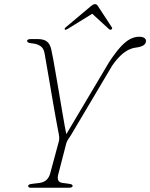

<svg xmlns="http://www.w3.org/2000/svg" viewBox="-20 -884 708 904"><path d="M285.5 -241 494 -592Q524.5 -638 548.2 -663.8Q572 -689.5 593 -700.2Q614 -711 635 -711Q652 -711 659.8 -705Q667.5 -699 667.5 -692Q667.5 -679 656 -671Q644.5 -663 617.5 -659.5Q603.5 -658 586 -649.8Q568.5 -641.5 549 -623.5Q529.5 -605.5 508.5 -575.5L313 -246Q305 -234.5 300 -226.5Q295 -218.5 292 -209L254.5 -63.5Q250 -47 253.8 -36.2Q257.5 -25.5 273 -23L306 -18.5Q315 -17 318.5 -14.8Q322 -12.5 322 -8.5Q322 -4.5 317.2 -2.2Q312.5 0 302 0H125Q119 0 115.8 -2.2Q112.5 -4.5 112.5 -8.5Q112.5 -16.5 132 -18.5L165 -22.5Q185 -25 197.8 -36Q210.5 -47 216 -66.5L254 -207Q258 -219 258.8 -229.2Q259.5 -239.5 257 -251.5Q254 -266 248.5 -296Q243 -326 236 -365.2Q229 -404.5 222 -446.5Q215 -488.5 208.2 -527.2Q201.5 -566 196.5 -595Q191.5 -624 189 -637Q185 -657 169.8 -667.5Q154.5 -678 129.5 -680Q118.5 -681 113.2 -683.8Q108 -686.5 107.5 -691Q107 -695 111.8 -697.5Q116.5 -700 123 -700H158Q186.5 -700 201.2 -688.2Q216 -676.5 221.5 -650.5Q225 -636.5 230.5 -605.8Q236 -575 243 -534.5Q250 -494 257.5 -450Q265 -406 272 -364.2Q279 -322.5 285 -289.5Q291 -256.5 295 -238.5ZM415.5 -820H413.5L492.5 -747.5Q499 -742 504.5 -745Q506.5 -746.5 507.8 -749.2Q509 -752 506.5 -755.5L443 -852.5Q439.5 -858.5 436 -861.5Q432.5 -864.5 427 -864.5Q422 -864.5 417 -861.5Q412 -858.5 405 -852.5L289.5 -755.5Q285.5 -752 284.5 -749.2Q283.5 -746.5 285.5 -745Q288 -743 290.8 -744Q293.5 -745 298 -747.5Z"/></svg>

Font: Fraunces Thin
Style: Italic
Weight: 250
Italic angle: -16°
Version: Version 1.000;[b76b70a41]